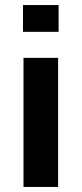

<svg xmlns="http://www.w3.org/2000/svg" viewBox="-20 -740 323 760"><path d="M73 0V-511H210V0ZM71 -614V-720H212V-614Z"/></svg>

Font: Chivo Medium SemiBold
Style: Regular
Weight: 600
Version: Version 2.002